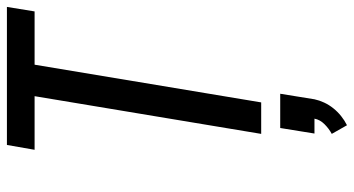

<svg xmlns="http://www.w3.org/2000/svg" viewBox="-254 -521 1023 555"><g transform="rotate(-90 257.5 -243.5)"><path d="M148 0 257 -655H102L116 -735H515L502 -655H348L239 0ZM173 248 148 204Q163 196 176 183Q189 170 192 154H149L165 55H264L248 154Q245 168 238.5 182Q232 196 222 208.5Q212 221 199.5 231Q187 241 173 248Z"/></g></svg>

Font: Iosevka SS04 Medium Oblique
Style: Regular
Weight: 500
Italic angle: -9°
Monospace: yes
Designer: Belleve Invis
Foundry: Belleve Invis
Version: Version 19.0.0; ttfautohint (v1.8.4)